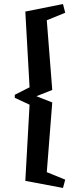

<svg xmlns="http://www.w3.org/2000/svg" viewBox="-20 -735 375 948"><path d="M291 193 105 158 126 -218 53 -252V-267L126 -304L105 -678L291 -715L302 -672L211 -635L238 -291L160 -260L238 -229L211 115L302 152Z"/></svg>

Font: Manuale
Style: Bold
Weight: 700
Version: Version 1.002